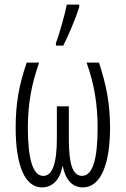

<svg xmlns="http://www.w3.org/2000/svg" viewBox="-20 -804 546 834"><path d="M223 -606H255C279 -654 308 -722 324 -773V-784H270C264 -748 236 -650 223 -617ZM410 -532H356C389 -441 404 -352 404 -249C404 -114 383 -40 336 -40C294 -41 279 -94 279 -204V-342H227V-204C227 -97 209 -40 168 -40C122 -40 101 -116 101 -249C101 -356 118 -441 150 -532H96C64 -439 48 -358 48 -250C48 -83 89 10 162 10C209 10 241 -25 251 -81H253C264 -25 293 10 340 10C418 10 458 -91 458 -250C458 -356 441 -437 410 -532Z"/></svg>

Font: Noto Sans UI Condensed Light
Style: Regular
Weight: 300
Width: 3
Designer: Monotype Design Team
Foundry: Monotype Imaging Inc.
Version: Version 1.901